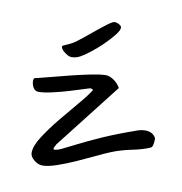

<svg xmlns="http://www.w3.org/2000/svg" viewBox="-59 -572 523 553"><g transform="rotate(10 203.0 -295.5)"><path d="M406 -205Q406 -197 404.5 -189Q403 -181 398 -179Q378 -170 346 -163.5Q314 -157 287 -146Q270 -139 245 -127Q220 -115 193 -103Q166 -91 141 -82.5Q116 -74 100 -74Q87 -74 75 -84Q63 -94 63 -105Q63 -125 81.5 -153.5Q100 -182 124.5 -212Q149 -242 172.5 -269.5Q196 -297 206 -314Q205 -314 203 -315.5Q201 -317 197 -317Q166 -307 139 -299Q116 -292 91.5 -286.5Q67 -281 52 -281Q42 -281 36.5 -290Q31 -299 31 -310Q31 -313 32.5 -316Q34 -319 39 -319Q52 -322 78.5 -329Q105 -336 135 -343.5Q165 -351 192.5 -356.5Q220 -362 235 -362Q246 -362 258.5 -353.5Q271 -345 278 -332L129 -141L123 -129Q123 -125 126 -125Q134 -125 148.5 -132Q163 -139 188.5 -152Q214 -165 254.5 -183Q295 -201 355 -222Q365 -225 374 -225Q389 -225 397.5 -218Q406 -211 406 -205ZM254 -504Q254 -496 242 -481Q230 -466 213.5 -450Q197 -434 179.5 -420.5Q162 -407 152 -402Q144 -398 138 -397Q132 -396 128 -396Q120 -396 108 -405Q96 -414 96 -422Q96 -424 105 -427.5Q114 -431 125 -437Q135 -443 151.5 -456.5Q168 -470 184.5 -483.5Q201 -497 214.5 -507Q228 -517 233 -517Q240 -517 247 -513Q254 -509 254 -504Z"/></g></svg>

Font: Reenie Beanie
Style: Regular
Weight: 500
Designer: James Grieshaber
Foundry: James Grieshaber
Version: Version 1.000